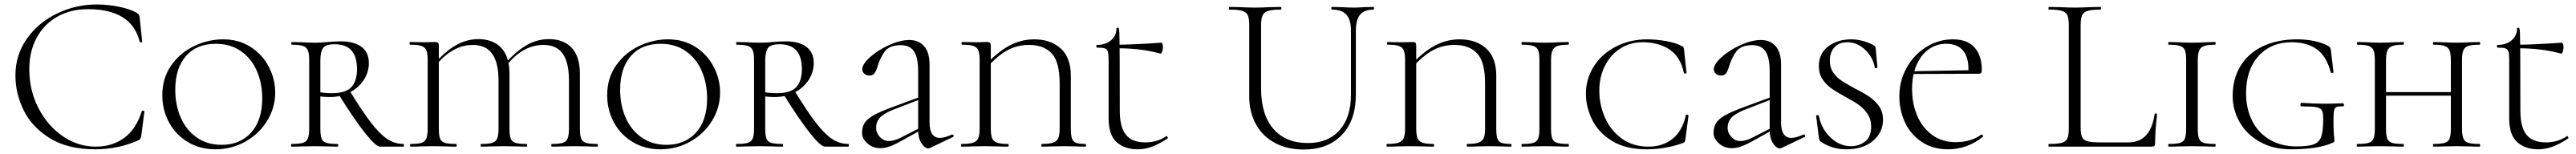

<svg xmlns="http://www.w3.org/2000/svg" viewBox="-20 -656 11522 689"><path d="M591 -599Q599 -594 601.5 -589.5Q604 -585 605 -575L616 -470Q616 -467 611 -466.5Q606 -466 605 -469Q569 -615 374 -615Q296 -615 236.5 -581.5Q177 -548 144 -487Q111 -426 111 -346Q111 -252 152 -172.5Q193 -93 261 -46.5Q329 0 408 0Q482 0 535.5 -39Q589 -78 614 -158Q614 -161 618 -161Q621 -161 623.5 -160Q626 -159 626 -157L612 -50Q610 -38 607.5 -34.5Q605 -31 596 -27Q507 12 405 12Q285 12 205 -36.5Q125 -85 87 -160.5Q49 -236 49 -319Q49 -410 100 -482.5Q151 -555 235 -595.5Q319 -636 413 -636Q462 -636 511.5 -626Q561 -616 591 -599Z M706 -230Q706 -308 747 -365Q788 -422 850.5 -451Q913 -480 978 -480Q1048 -480 1101 -446Q1154 -412 1182.5 -357Q1211 -302 1211 -242Q1211 -174 1175 -115.5Q1139 -57 1077.5 -22.5Q1016 12 944 12Q874 12 819.5 -21Q765 -54 735.5 -109.5Q706 -165 706 -230ZM1153 -216Q1153 -283 1129 -338.5Q1105 -394 1058 -427Q1011 -460 945 -460Q859 -460 811.5 -405Q764 -350 764 -254Q764 -186 788.5 -130Q813 -74 860 -41Q907 -8 971 -8Q1054 -8 1103.5 -63Q1153 -118 1153 -216Z M1490 0Q1463 0 1448 -1L1387 -2L1329 -1Q1313 0 1284 0Q1282 0 1282 -6Q1282 -12 1284 -12Q1319 -12 1335 -17Q1351 -22 1357 -36.5Q1363 -51 1363 -81V-387Q1363 -417 1357 -431Q1351 -445 1335 -450.5Q1319 -456 1285 -456Q1283 -456 1283 -462Q1283 -468 1285 -468L1330 -467Q1366 -465 1387 -465Q1406 -465 1421 -466Q1436 -467 1446 -468Q1478 -471 1504 -471Q1565 -471 1597.5 -446Q1630 -421 1630 -374Q1630 -333 1607 -298Q1584 -263 1544.5 -242.5Q1505 -222 1457 -222Q1425 -222 1402 -226L1401 -246Q1426 -239 1464 -239Q1527 -239 1552 -266.5Q1577 -294 1577 -347Q1577 -458 1477 -458Q1437 -458 1425 -441Q1413 -424 1413 -385V-81Q1413 -50 1418.5 -36Q1424 -22 1439.5 -17Q1455 -12 1490 -12Q1493 -12 1493 -6Q1493 0 1490 0ZM1785 0H1680Q1661 0 1612 -62Q1563 -124 1496 -232L1542 -253Q1601 -157 1640 -106.5Q1679 -56 1712.5 -34Q1746 -12 1785 -12Q1787 -12 1787 -6Q1787 0 1785 0Z M2448 -12Q2482 -12 2497.5 -17Q2513 -22 2519 -36.5Q2525 -51 2525 -81V-295Q2525 -377 2497 -416Q2469 -455 2411 -455Q2314 -455 2238 -353L2233 -365Q2288 -427 2335.5 -454Q2383 -481 2435 -481Q2501 -481 2537.5 -442Q2574 -403 2574 -325V-81Q2574 -51 2579.5 -36.5Q2585 -22 2601 -17Q2617 -12 2652 -12Q2654 -12 2654 -6Q2654 0 2652 0Q2626 0 2611 -1L2549 -2L2489 -1Q2474 0 2448 0Q2446 0 2446 -6Q2446 -12 2448 -12ZM2132 -12Q2166 -12 2182 -17Q2198 -22 2204 -36.5Q2210 -51 2210 -81V-295Q2210 -376 2181.5 -415.5Q2153 -455 2095 -455Q2047 -455 2003 -429Q1959 -403 1922 -353L1917 -365Q1972 -427 2020 -454Q2068 -481 2120 -481Q2185 -481 2222 -442Q2259 -403 2259 -325V-81Q2259 -50 2264.5 -36Q2270 -22 2285.5 -17Q2301 -12 2336 -12Q2338 -12 2338 -6Q2338 0 2336 0Q2310 0 2295 -1L2233 -2L2173 -1Q2158 0 2132 0Q2130 0 2130 -6Q2130 -12 2132 -12ZM1817 -12Q1850 -12 1865.5 -17Q1881 -22 1887 -36.5Q1893 -51 1893 -81V-387Q1893 -417 1887 -431Q1881 -445 1865 -450.5Q1849 -456 1814 -456Q1812 -456 1812 -462Q1812 -468 1814 -468L1880 -467L1924 -468Q1937 -468 1940 -464.5Q1943 -461 1943 -449V-81Q1943 -50 1948.5 -36Q1954 -22 1969.5 -17Q1985 -12 2020 -12Q2023 -12 2023 -6Q2023 0 2020 0Q1994 0 1979 -1L1917 -2L1858 -1Q1843 0 1817 0Q1814 0 1814 -6Q1814 -12 1817 -12Z M2696 -230Q2696 -308 2737 -365Q2778 -422 2840.5 -451Q2903 -480 2968 -480Q3038 -480 3091 -446Q3144 -412 3172.5 -357Q3201 -302 3201 -242Q3201 -174 3165 -115.5Q3129 -57 3067.5 -22.5Q3006 12 2934 12Q2864 12 2809.5 -21Q2755 -54 2725.5 -109.5Q2696 -165 2696 -230ZM3143 -216Q3143 -283 3119 -338.5Q3095 -394 3048 -427Q3001 -460 2935 -460Q2849 -460 2801.5 -405Q2754 -350 2754 -254Q2754 -186 2778.5 -130Q2803 -74 2850 -41Q2897 -8 2961 -8Q3044 -8 3093.5 -63Q3143 -118 3143 -216Z M3480 0Q3453 0 3438 -1L3377 -2L3319 -1Q3303 0 3274 0Q3272 0 3272 -6Q3272 -12 3274 -12Q3309 -12 3325 -17Q3341 -22 3347 -36.5Q3353 -51 3353 -81V-387Q3353 -417 3347 -431Q3341 -445 3325 -450.5Q3309 -456 3275 -456Q3273 -456 3273 -462Q3273 -468 3275 -468L3320 -467Q3356 -465 3377 -465Q3396 -465 3411 -466Q3426 -467 3436 -468Q3468 -471 3494 -471Q3555 -471 3587.5 -446Q3620 -421 3620 -374Q3620 -333 3597 -298Q3574 -263 3534.5 -242.5Q3495 -222 3447 -222Q3415 -222 3392 -226L3391 -246Q3416 -239 3454 -239Q3517 -239 3542 -266.5Q3567 -294 3567 -347Q3567 -458 3467 -458Q3427 -458 3415 -441Q3403 -424 3403 -385V-81Q3403 -50 3408.5 -36Q3414 -22 3429.5 -17Q3445 -12 3480 -12Q3483 -12 3483 -6Q3483 0 3480 0ZM3775 0H3670Q3651 0 3602 -62Q3553 -124 3486 -232L3532 -253Q3591 -157 3630 -106.5Q3669 -56 3702.5 -34Q3736 -12 3775 -12Q3777 -12 3777 -6Q3777 0 3775 0Z M4133 8Q4117 8 4102 -15Q4087 -38 4087 -74V-337Q4087 -398 4068.5 -426Q4050 -454 4009 -454Q3959 -454 3937.5 -425.5Q3916 -397 3903 -351Q3898 -336 3891 -327Q3884 -318 3869 -318Q3855 -318 3846 -326.5Q3837 -335 3837 -346Q3837 -369 3872 -400.5Q3907 -432 3957 -454.5Q4007 -477 4048 -477Q4089 -477 4113.5 -449.5Q4138 -422 4138 -367V-108Q4138 -73 4150 -56Q4162 -39 4183 -39Q4205 -39 4238 -54H4240Q4244 -54 4245.5 -49.5Q4247 -45 4243 -43L4140 6Q4136 8 4133 8ZM3836 -61Q3836 -87 3847 -105Q3858 -123 3885.5 -139Q3913 -155 3964 -174L4092 -221L4094 -211L3970 -163Q3930 -146 3914.5 -128Q3899 -110 3899 -85Q3899 -61 3916 -43Q3933 -25 3955 -25Q3980 -25 4011 -41L4101 -87L4103 -76L4018 -29Q3983 -9 3960 -1Q3937 7 3918 7Q3884 7 3860 -14.5Q3836 -36 3836 -61Z M4489 -12Q4492 -12 4492 -6Q4492 0 4489 0Q4462 0 4447 -1L4385 -2L4325 -1Q4309 0 4281 0Q4279 0 4279 -6Q4279 -12 4281 -12Q4316 -12 4332.5 -17.5Q4349 -23 4355.5 -37Q4362 -51 4362 -81V-387Q4362 -417 4356 -431Q4350 -445 4334 -450.5Q4318 -456 4284 -456Q4281 -456 4281 -462Q4281 -468 4284 -468L4349 -467L4394 -468Q4406 -468 4409 -464.5Q4412 -461 4412 -449V-83Q4412 -53 4417.5 -38.5Q4423 -24 4439 -18Q4455 -12 4489 -12ZM4606 -480Q4680 -480 4725 -439Q4770 -398 4770 -317V-81Q4770 -51 4775 -36.5Q4780 -22 4793.5 -17Q4807 -12 4836 -12Q4838 -12 4838 -6Q4838 0 4836 0Q4811 0 4797 -1L4744 -2L4681 -1Q4666 0 4640 0Q4638 0 4638 -6Q4638 -12 4640 -12Q4674 -12 4691 -18Q4708 -24 4714 -38.5Q4720 -53 4720 -83V-282Q4720 -379 4684.5 -417Q4649 -455 4583 -455Q4531 -455 4487 -431.5Q4443 -408 4387 -347L4378 -354Q4437 -420 4491.5 -450Q4546 -480 4606 -480Z M4939 -126V-388Q4939 -414 4935.5 -425Q4932 -436 4922 -439.5Q4912 -443 4887 -443Q4884 -443 4884 -449Q4884 -455 4887 -455Q4925 -455 4949.5 -475.5Q4974 -496 4974 -529Q4974 -532 4982 -532Q4986 -532 4987 -509.5Q4988 -487 4988.5 -396Q4989 -305 4989 -160Q4989 -87 5016.5 -53Q5044 -19 5103 -19Q5156 -19 5196 -46L5198 -47Q5201 -47 5203 -42.5Q5205 -38 5202 -36Q5162 -10 5131 1Q5100 12 5068 12Q5011 12 4975 -20Q4939 -52 4939 -126ZM4978 -440V-456Q5042 -456 5175 -465Q5178 -465 5180 -459Q5182 -453 5182 -444Q5182 -435 5178.5 -425Q5175 -415 5172 -416Q5123 -429 5077 -434.5Q5031 -440 4978 -440Z M5938 -613Q5935 -613 5935 -619Q5935 -625 5938 -625L5980 -624Q6014 -622 6035 -622Q6053 -622 6083 -624L6124 -625Q6126 -625 6126 -619Q6126 -613 6124 -613Q6083 -613 6064 -590.5Q6045 -568 6045 -520V-234Q6045 -117 5982 -52Q5919 13 5812 13Q5738 13 5683 -16.5Q5628 -46 5598 -100Q5568 -154 5568 -225V-544Q5568 -574 5561.5 -588Q5555 -602 5536.5 -607.5Q5518 -613 5479 -613Q5477 -613 5477 -619Q5477 -625 5479 -625L5527 -624Q5569 -622 5594 -622Q5621 -622 5663 -624L5709 -625Q5712 -625 5712 -619Q5712 -613 5709 -613Q5670 -613 5652 -607Q5634 -601 5627.5 -586.5Q5621 -572 5621 -542V-260Q5621 -143 5676 -79.5Q5731 -16 5830 -16Q5921 -16 5972 -73.5Q6023 -131 6023 -233V-520Q6023 -568 6002.5 -590.5Q5982 -613 5938 -613Z M6392 -12Q6395 -12 6395 -6Q6395 0 6392 0Q6365 0 6350 -1L6288 -2L6228 -1Q6212 0 6184 0Q6182 0 6182 -6Q6182 -12 6184 -12Q6219 -12 6235.5 -17.5Q6252 -23 6258.5 -37Q6265 -51 6265 -81V-387Q6265 -417 6259 -431Q6253 -445 6237 -450.5Q6221 -456 6187 -456Q6184 -456 6184 -462Q6184 -468 6187 -468L6252 -467L6297 -468Q6309 -468 6312 -464.5Q6315 -461 6315 -449V-83Q6315 -53 6320.5 -38.5Q6326 -24 6342 -18Q6358 -12 6392 -12ZM6509 -480Q6583 -480 6628 -439Q6673 -398 6673 -317V-81Q6673 -51 6678 -36.5Q6683 -22 6696.5 -17Q6710 -12 6739 -12Q6741 -12 6741 -6Q6741 0 6739 0Q6714 0 6700 -1L6647 -2L6584 -1Q6569 0 6543 0Q6541 0 6541 -6Q6541 -12 6543 -12Q6577 -12 6594 -18Q6611 -24 6617 -38.5Q6623 -53 6623 -83V-282Q6623 -379 6587.5 -417Q6552 -455 6486 -455Q6434 -455 6390 -431.5Q6346 -408 6290 -347L6281 -354Q6340 -420 6394.5 -450Q6449 -480 6509 -480Z M6995 -12Q6998 -12 6998 -6Q6998 0 6995 0Q6968 0 6953 -1L6891 -2L6832 -1Q6816 0 6788 0Q6786 0 6786 -6Q6786 -12 6788 -12Q6823 -12 6839 -17Q6855 -22 6860.5 -36.5Q6866 -51 6866 -81V-387Q6866 -417 6860.5 -431Q6855 -445 6838.5 -450.5Q6822 -456 6788 -456Q6786 -456 6786 -462Q6786 -468 6788 -468L6832 -467Q6870 -465 6891 -465Q6916 -465 6954 -467L6995 -468Q6998 -468 6998 -462Q6998 -456 6995 -456Q6962 -456 6946 -450Q6930 -444 6924 -429.5Q6918 -415 6918 -385V-81Q6918 -50 6923.5 -36Q6929 -22 6944.5 -17Q6960 -12 6995 -12Z M7501 -451Q7508 -448 7510 -445Q7512 -442 7513 -434L7524 -331Q7524 -328 7518.5 -327Q7513 -326 7512 -330Q7498 -400 7449.5 -433.5Q7401 -467 7326 -467Q7272 -467 7228 -439Q7184 -411 7159 -361.5Q7134 -312 7134 -251Q7134 -188 7159 -130.5Q7184 -73 7234 -36.5Q7284 0 7354 0Q7417 0 7461 -34.5Q7505 -69 7521 -140Q7521 -143 7526 -143Q7528 -143 7530.5 -141.5Q7533 -140 7533 -139L7519 -33Q7518 -25 7516 -22Q7514 -19 7505 -15Q7428 12 7345 12Q7251 12 7190 -26Q7129 -64 7101.5 -121Q7074 -178 7074 -236Q7074 -304 7110 -360Q7146 -416 7209 -448Q7272 -480 7349 -480Q7387 -480 7430.5 -472.5Q7474 -465 7501 -451Z M7942 8Q7926 8 7911 -15Q7896 -38 7896 -74V-337Q7896 -398 7877.5 -426Q7859 -454 7818 -454Q7768 -454 7746.5 -425.5Q7725 -397 7712 -351Q7707 -336 7700 -327Q7693 -318 7678 -318Q7664 -318 7655 -326.5Q7646 -335 7646 -346Q7646 -369 7681 -400.5Q7716 -432 7766 -454.5Q7816 -477 7857 -477Q7898 -477 7922.5 -449.5Q7947 -422 7947 -367V-108Q7947 -73 7959 -56Q7971 -39 7992 -39Q8014 -39 8047 -54H8049Q8053 -54 8054.5 -49.5Q8056 -45 8052 -43L7949 6Q7945 8 7942 8ZM7645 -61Q7645 -87 7656 -105Q7667 -123 7694.5 -139Q7722 -155 7773 -174L7901 -221L7903 -211L7779 -163Q7739 -146 7723.5 -128Q7708 -110 7708 -85Q7708 -61 7725 -43Q7742 -25 7764 -25Q7789 -25 7820 -41L7910 -87L7912 -76L7827 -29Q7792 -9 7769 -1Q7746 7 7727 7Q7693 7 7669 -14.5Q7645 -36 7645 -61Z M8281 -258Q8321 -238 8345 -221Q8369 -204 8386 -179.5Q8403 -155 8403 -120Q8403 -64 8358.5 -26Q8314 12 8238 12Q8175 12 8125 -22Q8120 -25 8118.5 -29Q8117 -33 8116 -41L8104 -136Q8103 -140 8109 -141Q8115 -142 8116 -138Q8127 -80 8168 -41Q8209 -2 8260 -2Q8296 -2 8323 -23Q8350 -44 8350 -89Q8350 -122 8334 -146Q8318 -170 8295 -186.5Q8272 -203 8234 -223Q8194 -245 8171 -261.5Q8148 -278 8132 -302Q8116 -326 8116 -360Q8116 -417 8158 -448.5Q8200 -480 8261 -480Q8306 -480 8355 -457Q8364 -452 8366.5 -449.5Q8369 -447 8370 -441L8378 -356Q8378 -352 8372.5 -351Q8367 -350 8366 -354Q8359 -398 8324 -432.5Q8289 -467 8243 -467Q8206 -467 8185.5 -444Q8165 -421 8165 -385Q8165 -354 8180.5 -331.5Q8196 -309 8219 -294Q8242 -279 8281 -258Z M8476 -225Q8476 -294 8508.5 -352.5Q8541 -411 8596 -445.5Q8651 -480 8715 -480Q8780 -480 8812.5 -443.5Q8845 -407 8845 -343Q8845 -326 8833 -326H8784Q8785 -333 8785 -347Q8785 -402 8760 -431Q8735 -460 8685 -460Q8642 -460 8607.5 -435.5Q8573 -411 8553 -365.5Q8533 -320 8533 -258Q8533 -191 8556.5 -137Q8580 -83 8624 -51.5Q8668 -20 8727 -20Q8797 -20 8843 -54H8844Q8847 -54 8849.5 -50.5Q8852 -47 8850 -44Q8779 12 8695 12Q8625 12 8575.5 -21.5Q8526 -55 8501 -109Q8476 -163 8476 -225ZM8519 -337 8796 -342V-326L8520 -325Z M9373 -19H9501Q9600 -19 9618 -146Q9618 -149 9623.5 -148.5Q9629 -148 9629 -145Q9620 -66 9620 -15Q9620 -7 9617 -3.5Q9614 0 9605 0H9145Q9143 0 9143 -6Q9143 -12 9145 -12Q9184 -12 9202.5 -17Q9221 -22 9227.5 -36.5Q9234 -51 9234 -81V-544Q9234 -574 9227.5 -588Q9221 -602 9202.5 -607.5Q9184 -613 9145 -613Q9143 -613 9143 -619Q9143 -625 9145 -625L9194 -624Q9236 -622 9260 -622Q9287 -622 9329 -624L9376 -625Q9378 -625 9378 -619Q9378 -613 9376 -613Q9337 -613 9318.5 -607.5Q9300 -602 9293.5 -587.5Q9287 -573 9287 -543V-85Q9287 -56 9293.5 -42.5Q9300 -29 9317.5 -24Q9335 -19 9373 -19Z M9888 -12Q9891 -12 9891 -6Q9891 0 9888 0Q9861 0 9846 -1L9784 -2L9725 -1Q9709 0 9681 0Q9679 0 9679 -6Q9679 -12 9681 -12Q9716 -12 9732 -17Q9748 -22 9753.5 -36.5Q9759 -51 9759 -81V-387Q9759 -417 9753.5 -431Q9748 -445 9731.5 -450.5Q9715 -456 9681 -456Q9679 -456 9679 -462Q9679 -468 9681 -468L9725 -467Q9763 -465 9784 -465Q9809 -465 9847 -467L9888 -468Q9891 -468 9891 -462Q9891 -456 9888 -456Q9855 -456 9839 -450Q9823 -444 9817 -429.5Q9811 -415 9811 -385V-81Q9811 -50 9816.5 -36Q9822 -22 9837.5 -17Q9853 -12 9888 -12Z M9967 -226Q9967 -304 10002.5 -361.5Q10038 -419 10103 -449.5Q10168 -480 10255 -480Q10297 -480 10334 -472Q10371 -464 10397 -449Q10402 -446 10404 -441Q10406 -436 10407 -427L10418 -333Q10418 -330 10412.5 -329.5Q10407 -329 10406 -332Q10387 -404 10343.5 -435.5Q10300 -467 10231 -467Q10139 -467 10083 -405.5Q10027 -344 10027 -239Q10027 -169 10054.5 -115Q10082 -61 10133 -31Q10184 -1 10252 -1Q10306 -1 10330.5 -10.5Q10355 -20 10363.5 -45.5Q10372 -71 10372 -126Q10372 -152 10366 -162.5Q10360 -173 10341.5 -176.5Q10323 -180 10276 -180Q10270 -180 10270 -188Q10270 -191 10271.5 -193.5Q10273 -196 10275 -196Q10327 -192 10380 -192Q10404 -192 10460 -194Q10462 -194 10463.5 -191.5Q10465 -189 10465 -187Q10465 -180 10460 -180Q10439 -181 10431 -177Q10423 -173 10420.5 -160.5Q10418 -148 10418 -116Q10418 -71 10420 -53Q10422 -35 10422 -28Q10422 -22 10420.5 -20.5Q10419 -19 10411 -16Q10347 12 10228 12Q10148 12 10088.5 -21.5Q10029 -55 9998 -110Q9967 -165 9967 -226Z M10866 -456Q10863 -456 10863 -462Q10863 -468 10866 -468L10908 -467Q10946 -465 10969 -465Q10990 -465 11028 -467L11072 -468Q11074 -468 11074 -462Q11074 -456 11072 -456Q11037 -456 11021 -450.5Q11005 -445 10999 -431Q10993 -417 10993 -387V-81Q10993 -51 10999 -36.5Q11005 -22 11021 -17Q11037 -12 11072 -12Q11074 -12 11074 -6Q11074 0 11072 0Q11044 0 11028 -1L10969 -2L10908 -1Q10893 0 10866 0Q10863 0 10863 -6Q10863 -12 10866 -12Q10900 -12 10916 -17Q10932 -22 10937.5 -36.5Q10943 -51 10943 -81V-385Q10943 -415 10937.5 -429.5Q10932 -444 10916 -450Q10900 -456 10866 -456ZM10625 -244H10964V-228H10625ZM10525 -456Q10523 -456 10523 -462Q10523 -468 10525 -468L10569 -467Q10605 -465 10627 -465Q10652 -465 10688 -467L10730 -468Q10733 -468 10733 -462Q10733 -456 10730 -456Q10697 -456 10681 -450Q10665 -444 10659 -429.5Q10653 -415 10653 -385V-81Q10653 -50 10658.5 -36Q10664 -22 10679.5 -17Q10695 -12 10730 -12Q10733 -12 10733 -6Q10733 0 10730 0Q10703 0 10688 -1L10627 -2L10568 -1Q10552 0 10524 0Q10522 0 10522 -6Q10522 -12 10524 -12Q10559 -12 10575 -17Q10591 -22 10597 -36.5Q10603 -51 10603 -81V-387Q10603 -417 10597 -431Q10591 -445 10575 -450.5Q10559 -456 10525 -456Z M11204 -126V-388Q11204 -414 11200.5 -425Q11197 -436 11187 -439.5Q11177 -443 11152 -443Q11149 -443 11149 -449Q11149 -455 11152 -455Q11190 -455 11214.5 -475.5Q11239 -496 11239 -529Q11239 -532 11247 -532Q11251 -532 11252 -509.5Q11253 -487 11253.5 -396Q11254 -305 11254 -160Q11254 -87 11281.5 -53Q11309 -19 11368 -19Q11421 -19 11461 -46L11463 -47Q11466 -47 11468 -42.5Q11470 -38 11467 -36Q11427 -10 11396 1Q11365 12 11333 12Q11276 12 11240 -20Q11204 -52 11204 -126ZM11243 -440V-456Q11307 -456 11440 -465Q11443 -465 11445 -459Q11447 -453 11447 -444Q11447 -435 11443.5 -425Q11440 -415 11437 -416Q11388 -429 11342 -434.5Q11296 -440 11243 -440Z"/></svg>

Font: Cormorant Unicase Light
Style: Regular
Weight: 300
Designer: Christian Thalmann (Catharsis Fonts)
Foundry: Catharsis Fonts
Version: Version 4.000